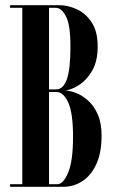

<svg xmlns="http://www.w3.org/2000/svg" viewBox="-20 -720 434 740"><path d="M19 0V-10H66V-690H19V-700H208.5Q241.5 -700 275.8 -684.5Q310 -669 333.2 -634Q356.5 -599 356.5 -541Q356.5 -484.5 335.5 -448Q314.5 -411.5 285.5 -393Q256.5 -374.5 232.5 -371Q251 -370.5 274.8 -361Q298.5 -351.5 320.5 -331.5Q342.5 -311.5 357 -278.5Q371.5 -245.5 371.5 -197.5Q371.5 -130.5 351 -86.8Q330.5 -43 297 -21.5Q263.5 0 224 0ZM169 -375.5H197Q223.5 -375.5 237.5 -414Q251.5 -452.5 251.5 -541Q251.5 -624.5 234.2 -657.2Q217 -690 194.5 -690H169ZM169 -10H201Q224 -10 242.8 -55Q261.5 -100 261.5 -193Q261.5 -284.5 243 -325Q224.5 -365.5 197 -365.5H169Z"/></svg>

Font: Imbue 100pt SemiBold
Style: Regular
Weight: 600
Designer: Tyler Finck
Foundry: Etcetera Type Company
Version: Version 1.102; ttfautohint (v1.8.3)